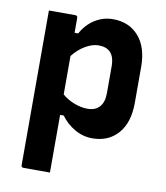

<svg xmlns="http://www.w3.org/2000/svg" viewBox="-84 -620 767 889"><g transform="rotate(10 300.0 -175.0)"><path d="M76 -538H200Q211 -538 211 -527V-457H228Q252 -501 291 -525.5Q330 -550 376 -550Q452 -550 497 -498.5Q542 -447 542 -355V-186Q542 -93 497 -41.5Q452 10 376 10Q332 10 293 -12.5Q254 -35 228 -71H211V200H87Q76 200 76 189ZM331 -419Q303 -419 270.5 -400.5Q238 -382 211 -348V-167Q237 -145 269 -133Q301 -121 331 -121Q367 -121 387 -143Q407 -165 407 -208V-333Q407 -379 386 -400Q367 -419 331 -419Z"/></g></svg>

Font: Recursive Mn Lnr St
Style: Bold
Weight: 700
Monospace: yes
Version: Version 1.079;hotconv 1.0.112;makeotfexe 2.5.65598; ttfautoh